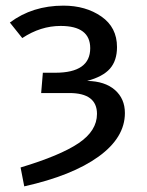

<svg xmlns="http://www.w3.org/2000/svg" viewBox="-20 -559 520 681"><path d="M205 -539Q284 -539 339.5 -500.5Q395 -462 395 -392Q395 -344 370 -315.5Q345 -287 289 -272Q352 -271 387.5 -240Q423 -209 423 -158Q423 -71 329.5 -3.5Q236 64 66 102L53 35Q193 -7 258.5 -51Q324 -95 324 -155Q324 -229 226 -229H126L132 -301H176Q300 -301 300 -388Q300 -467 195 -467Q124 -467 59 -424L15 -479Q95 -539 205 -539Z"/></svg>

Font: Fira Sans
Style: Regular
Weight: 400
Designer: Carrois Corporate & Edenspiekermann AG
Foundry: Carrois Corporate GbR & Edenspiekermann AG
Version: Version 4.106;PS 004.106;hotconv 1.0.70;makeotf.lib2.5.58329